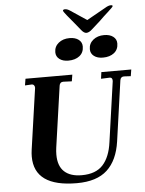

<svg xmlns="http://www.w3.org/2000/svg" viewBox="-63 -1015 809 1074"><g transform="rotate(-5 341.5 -477.5)"><path d="M86 -160Q86 -178 89 -199L138 -541V-543Q138 -551 133.5 -556.5Q129 -562 122 -562L83 -560L89 -597H352L346 -560L298 -562Q279 -562 276 -542L227 -199Q224 -178 224 -159Q224 -95 258 -63.5Q292 -32 356 -32Q435 -32 475 -76Q515 -120 526 -203L574 -541V-544Q574 -562 559 -562L510 -560L515 -597H683L677 -560L639 -562Q620 -562 617 -542L569 -203Q554 -98 495.5 -44Q437 10 325 10Q86 10 86 -160ZM424 -840 389 -883Q370 -905 350 -930Q331 -954 331 -957Q331 -965 343 -965Q356 -965 372 -954L462 -894L569 -954Q587 -965 600 -965Q611 -965 610 -959Q609 -954 580 -928Q553 -904 532 -883L484 -840Q466 -823 451 -823Q438 -823 424 -840ZM268 -730Q268 -762 292.5 -782Q317 -802 354 -802Q386 -802 405 -787.5Q424 -773 424 -749Q424 -715 400 -696Q376 -677 337 -677Q306 -677 287 -691.5Q268 -706 268 -730ZM462 -730Q462 -762 486.5 -782Q511 -802 548 -802Q580 -802 599 -787.5Q618 -773 618 -749Q618 -715 594 -696Q570 -677 531 -677Q500 -677 481 -691.5Q462 -706 462 -730Z"/></g></svg>

Font: Unna
Style: Bold Italic
Weight: 700
Italic angle: -8.05°
Designer: Jorge de Buen Unna
Foundry: Omnibus-Type
Version: Version 2.008